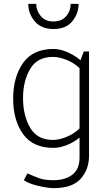

<svg xmlns="http://www.w3.org/2000/svg" viewBox="-20 -751 560 992"><path d="M386 -731Q386 -681 353.5 -641Q321 -601 256 -601Q193 -601 159.5 -641Q126 -681 126 -731H167Q167 -696 190.5 -668Q214 -640 256 -640Q298 -640 321.5 -667Q345 -694 345 -731ZM391 -399Q360 -428 322 -442.5Q284 -457 254 -457Q172 -457 135.5 -394.5Q99 -332 99 -244Q99 -155 135.5 -91.5Q172 -28 254 -28Q284 -28 322 -43Q360 -58 391 -87ZM440 53Q440 125 396.5 173Q353 221 258 221Q229 221 180 210Q131 199 103 180L122 145Q156 160 183 170Q210 180 256 180Q317 180 354 151.5Q391 123 391 63V-40Q362 -16 325.5 -1.5Q289 13 256 13Q150 13 99 -58.5Q48 -130 48 -241Q48 -353 99 -425.5Q150 -498 256 -498Q291 -498 328.5 -481.5Q366 -465 396 -440L413 -485H440Z"/></svg>

Font: Palanquin Thin
Style: Regular
Weight: 250
Designer: Pria Ravichandran
Version: Version 1.001